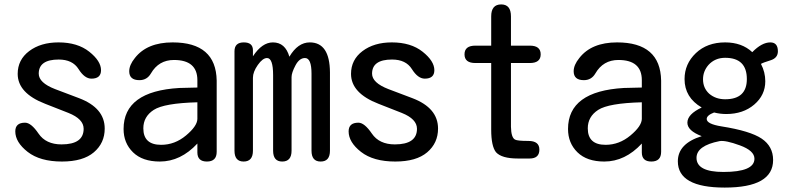

<svg xmlns="http://www.w3.org/2000/svg" viewBox="-20 -724 3540 864"><path d="M451.2 -145.5Q451.2 -80.1 402.3 -38.6Q353.5 2.9 258.8 2.9Q160.2 2.9 104.5 -40.5Q48.8 -84 48.8 -132.8Q48.8 -171.9 92.8 -171.9Q120.1 -171.9 153.3 -123Q186.5 -74.2 256.8 -74.2Q356.4 -74.2 356.4 -144.5Q356.4 -188.5 288.1 -215.8L183.6 -256.8Q59.6 -304.7 59.6 -391.6Q59.6 -455.1 111.3 -494.1Q163.1 -533.2 243.2 -533.2Q329.1 -533.2 381.8 -491.2Q434.6 -449.2 434.6 -408.2Q434.6 -370.1 391.6 -370.1Q360.4 -370.1 333.5 -413.1Q306.6 -456.1 244.1 -456.1Q154.3 -456.1 154.3 -392.6Q154.3 -351.6 227.5 -323.2L335.9 -282.2Q451.2 -238.3 451.2 -145.5Z M868.2 -78.1Q793 2.9 699.2 2.9Q621.1 2.9 578.6 -38.6Q536.1 -80.1 536.1 -143.6Q536.1 -313.5 787.1 -328.1L868.2 -330.1V-363.3Q868.2 -454.1 762.7 -454.1Q694.3 -454.1 659.2 -393.6Q641.6 -363.3 607.4 -363.3Q561.5 -363.3 561.5 -403.3Q561.5 -431.6 586.9 -462.9Q641.6 -533.2 756.8 -533.2Q952.1 -533.2 955.1 -361.3V-41Q955.1 2.9 911.1 2.9Q868.2 2.9 868.2 -38.1ZM868.2 -263.7Q718.8 -259.8 671.9 -229.5Q625 -199.2 625 -146.5Q625 -72.3 705.1 -72.3Q766.6 -72.3 816.9 -114.3Q867.2 -156.2 868.2 -188.5Z M1282.2 -468.8Q1320.3 -533.2 1374 -533.2Q1463.9 -533.2 1464.8 -398.4V-45.9Q1464.8 2.9 1422.9 2.9Q1381.8 2.9 1381.8 -45.9V-392.6Q1381.8 -462.9 1352.5 -462.9Q1327.1 -462.9 1309.6 -429.7Q1292 -396.5 1292 -377V-45.9Q1292 2.9 1250 2.9Q1209 2.9 1209 -45.9V-385.7Q1209 -462.9 1181.6 -462.9Q1162.1 -462.9 1140.1 -431.6Q1118.2 -400.4 1118.2 -374V-45.9Q1118.2 2.9 1076.2 2.9Q1035.2 2.9 1035.2 -45.9V-493.2Q1035.2 -533.2 1077.1 -533.2Q1118.2 -533.2 1118.2 -498V-470.7Q1159.2 -533.2 1208 -533.2Q1263.7 -533.2 1282.2 -468.8Z M1951.2 -145.5Q1951.2 -80.1 1902.3 -38.6Q1853.5 2.9 1758.8 2.9Q1660.2 2.9 1604.5 -40.5Q1548.8 -84 1548.8 -132.8Q1548.8 -171.9 1592.8 -171.9Q1620.1 -171.9 1653.3 -123Q1686.5 -74.2 1756.8 -74.2Q1856.4 -74.2 1856.4 -144.5Q1856.4 -188.5 1788.1 -215.8L1683.6 -256.8Q1559.6 -304.7 1559.6 -391.6Q1559.6 -455.1 1611.3 -494.1Q1663.1 -533.2 1743.2 -533.2Q1829.1 -533.2 1881.8 -491.2Q1934.6 -449.2 1934.6 -408.2Q1934.6 -370.1 1891.6 -370.1Q1860.4 -370.1 1833.5 -413.1Q1806.6 -456.1 1744.1 -456.1Q1654.3 -456.1 1654.3 -392.6Q1654.3 -351.6 1727.5 -323.2L1835.9 -282.2Q1951.2 -238.3 1951.2 -145.5Z M2190.4 -518.6V-650.4Q2190.4 -704.1 2235.4 -704.1Q2279.3 -704.1 2279.3 -650.4V-518.6H2364.3Q2413.1 -518.6 2413.1 -479.5Q2413.1 -440.4 2364.3 -440.4H2279.3V-153.3Q2280.3 -104.5 2297.9 -95.7Q2308.6 -89.8 2357.9 -89.8Q2407.2 -89.8 2407.2 -50.8Q2407.2 -10.7 2363.3 -10.7H2310.5Q2237.3 -10.7 2211.9 -39.1Q2190.4 -66.4 2190.4 -140.6V-440.4H2119.1Q2070.3 -440.4 2070.3 -479.5Q2070.3 -518.6 2119.1 -518.6Z M2868.2 -78.1Q2793 2.9 2699.2 2.9Q2621.1 2.9 2578.6 -38.6Q2536.1 -80.1 2536.1 -143.6Q2536.1 -313.5 2787.1 -328.1L2868.2 -330.1V-363.3Q2868.2 -454.1 2762.7 -454.1Q2694.3 -454.1 2659.2 -393.6Q2641.6 -363.3 2607.4 -363.3Q2561.5 -363.3 2561.5 -403.3Q2561.5 -431.6 2586.9 -462.9Q2641.6 -533.2 2756.8 -533.2Q2952.1 -533.2 2955.1 -361.3V-41Q2955.1 2.9 2911.1 2.9Q2868.2 2.9 2868.2 -38.1ZM2868.2 -263.7Q2718.8 -259.8 2671.9 -229.5Q2625 -199.2 2625 -146.5Q2625 -72.3 2705.1 -72.3Q2766.6 -72.3 2816.9 -114.3Q2867.2 -156.2 2868.2 -188.5Z M3365.2 -489.3Q3408.2 -533.2 3446.3 -533.2Q3480.5 -533.2 3480.5 -493.2Q3480.5 -462.9 3447.3 -452.6Q3414.1 -442.4 3404.3 -436.5Q3423.8 -399.4 3423.8 -358.4Q3423.8 -295.9 3374 -253.4Q3324.2 -210.9 3248 -210.9Q3220.7 -210.9 3193.4 -217.8Q3160.2 -205.1 3160.2 -188.5Q3160.2 -166 3226.6 -155.3Q3356.4 -134.8 3407.7 -100.1Q3459 -65.4 3459 -3.9Q3459 120.1 3241.2 120.1Q3030.3 120.1 3030.3 2Q3030.3 -78.1 3137.7 -111.3Q3073.2 -135.7 3073.2 -171.9Q3073.2 -210 3137.7 -240.2Q3060.5 -285.2 3060.5 -368.2Q3060.5 -436.5 3111.3 -484.9Q3162.1 -533.2 3243.2 -533.2Q3318.4 -533.2 3365.2 -489.3ZM3243.2 -463.9Q3197.3 -463.9 3168 -431.6Q3143.6 -403.3 3143.6 -367.2Q3143.6 -328.1 3170.9 -302.7Q3200.2 -277.3 3243.2 -277.3Q3340.8 -277.3 3340.8 -368.2Q3340.8 -463.9 3243.2 -463.9ZM3217.8 -88.9Q3114.3 -68.4 3114.3 -13.7Q3114.3 49.8 3235.4 49.8Q3375 49.8 3375 -9.8Q3375 -45.9 3309.6 -69.8Q3244.1 -93.8 3217.8 -88.9Z"/></svg>

Font: MotoyaLMaru
Style: W3 mono
Weight: 400
Version: Version 1.01